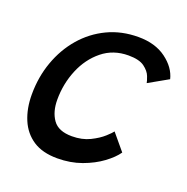

<svg xmlns="http://www.w3.org/2000/svg" viewBox="-104 -645 726 746"><g transform="rotate(20 258.5 -272.5)"><path d="M439.5 -104Q422.5 -79.5 389 -54.8Q355.5 -30 309.5 -13.2Q263.5 3.5 209.5 3.5Q148 3.5 109 -22.2Q70 -48 51 -93.2Q32 -138.5 32 -196Q32 -268.5 54.8 -332Q77.5 -395.5 119.2 -444Q161 -492.5 218.5 -520Q276 -547.5 346 -547.5Q415.5 -547.5 460.8 -514Q506 -480.5 517 -435.5L436.5 -390Q435.5 -397.5 428.5 -416.2Q421.5 -435 400 -451Q378.5 -467 334 -467Q271 -467 225.8 -430.2Q180.5 -393.5 156.2 -335Q132 -276.5 132 -211Q132 -161 154.8 -128.8Q177.5 -96.5 233.5 -96.5Q275.5 -96.5 307.5 -112.2Q339.5 -128 359.2 -146Q379 -164 383.5 -171Z"/></g></svg>

Font: Grandstander
Style: Italic
Weight: 400
Italic angle: -15°
Designer: Tyler Finck
Foundry: Etcetera Type Co
Version: Version 1.200; ttfautohint (v1.8.3)